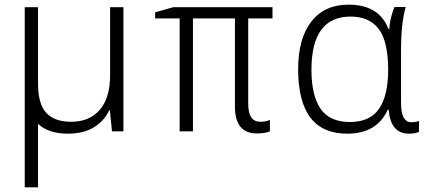

<svg xmlns="http://www.w3.org/2000/svg" viewBox="-20 -563 1840 823"><path d="M270 10Q339 10 383.5 -18Q428 -46 448 -90H451L460 0H509V-532H452V-243Q452 -143 407.5 -92Q363 -41 285 -41Q214 -41 178.5 -79Q143 -117 143 -205V-532H86V240H143V-32Q189 10 270 10Z M1137 0V-49Q1119 -41 1096 -41Q1044 -41 1044 -118V-484H1148V-532H722L645 -510V-484H750V0H807V-484H987V-107Q987 9 1081 9Q1116 9 1137 0Z M1642 -93H1646Q1654 10 1733 10Q1760 10 1776 2V-44Q1760 -39 1743 -39Q1699 -39 1699 -122V-343Q1699 -407 1704 -452.5Q1709 -498 1719 -533H1671Q1663 -515 1656.5 -489.5Q1650 -464 1649 -439H1645Q1605 -543 1474 -543Q1371 -543 1314.5 -470.5Q1258 -398 1258 -266Q1258 10 1468 10Q1596 10 1642 -93ZM1480 -40Q1393 -40 1354 -97Q1315 -154 1315 -264Q1315 -492 1483 -492Q1562 -492 1602.5 -440Q1643 -388 1644 -266Q1644 -154 1605 -97Q1566 -40 1480 -40Z"/></svg>

Font: Noto Sans Mono UI Light
Style: Regular
Weight: 300
Designer: Monotype Design team
Foundry: Monotype Imaging Inc.
Version: 1.000